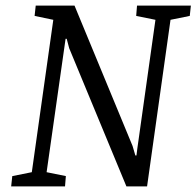

<svg xmlns="http://www.w3.org/2000/svg" viewBox="-20 -668 704 688"><path d="M20 0 24 -37 94 -51 171 -597 104 -611 108 -648H247L455 -145L465 -111H469L472 -135L537 -597L468 -611L471 -648H664L660 -611L591 -597L507 0H433L228 -495L219 -529H215L147 -51L216 -37L213 0Z"/></svg>

Font: Faustina
Style: Italic
Weight: 400
Italic angle: -8°
Designer: Alfonso Garcia
Foundry: http://www.omnibus-type.com
Version: Version 1.200